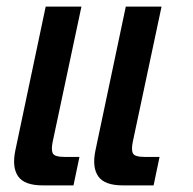

<svg xmlns="http://www.w3.org/2000/svg" viewBox="-20 -560 582 580"><path d="M351 0Q296 0 277 -27Q258 -54 268 -104L360 -540H468L381 -131Q376 -106 382 -96Q388 -86 416 -86H462L444 0ZM109 0Q54 0 35 -27Q16 -54 26 -104L118 -540H226L139 -131Q134 -106 140 -96Q146 -86 174 -86H220L202 0Z"/></svg>

Font: Kanit
Style: Italic
Weight: 400
Italic angle: -12°
Designer: Katatrad Team
Foundry: CadsonDemak
Version: Version 2.000; ttfautohint (v1.8.3)